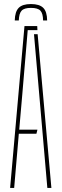

<svg xmlns="http://www.w3.org/2000/svg" viewBox="-20 -929 304 949"><path d="M30 0 101 -800H164L165 -780H117L90 -460L75 -288H165L160 -268H73L50 0ZM214 0 174 -461 148 -760H166L234 0ZM133 -909Q91 -909 72.5 -890.2Q54 -871.5 53 -828H73Q74 -862.5 86.8 -876.2Q99.5 -890 133 -890Q167 -890 179.8 -876.2Q192.5 -862.5 193 -828H213Q212.5 -871.5 193.8 -890.2Q175 -909 133 -909Z"/></svg>

Font: Big Shoulders Stencil Display Thin
Style: Regular
Weight: 100
Designer: Patric King
Foundry: XO Type Co
Version: Version 1.000